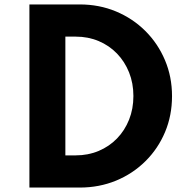

<svg xmlns="http://www.w3.org/2000/svg" viewBox="-20 -845 846 865"><path d="M112.5 0V-825H339Q427 -825 502.5 -793.5Q578 -762 634.8 -705.5Q691.5 -649 723.2 -574Q755 -499 755 -412Q755 -324.5 723.5 -249.8Q692 -175 635.2 -118.8Q578.5 -62.5 502.8 -31.2Q427 0 339 0ZM274.5 -145H321Q377 -145 424.5 -165Q472 -185 507 -221Q542 -257 561.5 -305.8Q581 -354.5 581 -412.5Q581 -470 561.5 -518.8Q542 -567.5 507 -603.8Q472 -640 424.5 -660Q377 -680 321 -680H274.5Z"/></svg>

Font: Spartan Thin
Style: Bold
Weight: 700
Version: Version 1.004